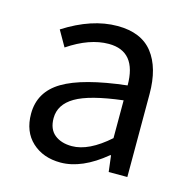

<svg xmlns="http://www.w3.org/2000/svg" viewBox="-89 -645 741 746"><g transform="rotate(15 282.0 -272.0)"><path d="M217 13Q147 13 102.5 -28Q58 -69 58 -141Q58 -229 137.5 -276.5Q217 -324 392 -344Q392 -481 280 -481Q203 -481 117 -423L81 -486Q192 -557 295 -557Q391 -557 437 -498Q483 -439 483 -334V0H408L400 -65H397Q303 13 217 13ZM243 -60Q311 -60 392 -132V-284Q259 -268 203 -235Q147 -202 147 -147Q147 -103 173.5 -81.5Q200 -60 243 -60Z"/></g></svg>

Font: Noto Sans SC
Style: Regular
Weight: 400
Designer: Ryoko NISHIZUKA  (kana, bopomofo & ideographs); Paul D. Hunt (Latin, Greek & Cyrillic); Sandoll Communications , Soo-you
Foundry: Adobe
Version: Version 2.002;hotconv 1.0.116;makeotfexe 2.5.65601